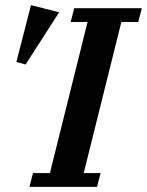

<svg xmlns="http://www.w3.org/2000/svg" viewBox="-20 -730 574 750"><path d="M109 -54H175L322 -644H256L270 -698H534L520 -644H454L307 -54H373L359 0H95ZM101 -710 211 -682 80 -478 44 -488Z"/></svg>

Font: IBM Plex Serif SmBld
Style: Italic
Weight: 600
Italic angle: -14°
Designer: Mike Abbink, Paul van der Laan, Pieter van Rosmalen
Foundry: Bold Monday
Version: Version 3.001